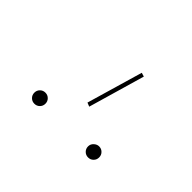

<svg xmlns="http://www.w3.org/2000/svg" viewBox="-62 -859 465 465"><g transform="rotate(45 170.0 -626.5)"><path d="M167 -601 209 -745 219 -742 177 -597ZM59 -527Q59 -535 64.5 -540.5Q70 -546 78 -546Q86 -546 91.5 -540.5Q97 -535 97 -527Q97 -519 91.5 -513.5Q86 -508 78 -508Q70 -508 64.5 -513.5Q59 -519 59 -527ZM243 -527Q243 -535 249 -540.5Q255 -546 262 -546Q270 -546 275.5 -540.5Q281 -535 281 -527Q281 -519 275.5 -513.5Q270 -508 262 -508Q254 -508 248.5 -513.5Q243 -519 243 -527Z"/></g></svg>

Font: Ysabeau Infant Hairline
Style: Regular
Weight: 100
Designer: Christian Thalmann (Catharsis Fonts)
Version: Version 0.003